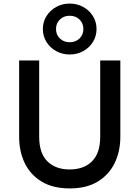

<svg xmlns="http://www.w3.org/2000/svg" viewBox="-20 -1038 780 1073"><path d="M369.5 15Q276 15 213 -23Q150 -61 118.5 -126.2Q87 -191.5 87 -273V-700H199V-274Q199 -181.5 245 -136.2Q291 -91 369.5 -91Q448 -91 494 -136.2Q540 -181.5 540 -274V-700H652.5V-273Q652.5 -192 620.8 -126.8Q589 -61.5 526.2 -23.2Q463.5 15 369.5 15ZM369.5 -733.5Q328.5 -733.5 294.2 -752.2Q260 -771 239.8 -803.2Q219.5 -835.5 219.5 -876Q219.5 -916 239.8 -948.2Q260 -980.5 294.2 -999.2Q328.5 -1018 369.5 -1018Q411 -1018 445 -999.2Q479 -980.5 499.2 -948.2Q519.5 -916 519.5 -876Q519.5 -835.5 499.2 -803.2Q479 -771 445 -752.2Q411 -733.5 369.5 -733.5ZM369.5 -802Q402.5 -802 424.2 -822.8Q446 -843.5 446 -876Q446 -908 424.2 -929Q402.5 -950 369.5 -950Q336.5 -950 314.8 -929Q293 -908 293 -876Q293 -843.5 314.8 -822.8Q336.5 -802 369.5 -802Z"/></svg>

Font: Geologica
Style: Regular
Weight: 400
Designer: Sindre Bremnes, Frode Helland
Foundry: Monokrom Skriftforlag AS
Version: Version 1.010; ttfautohint (v1.8.4.7-5d5b);gftools[0.9.28]